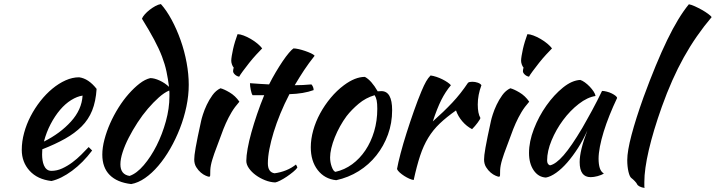

<svg xmlns="http://www.w3.org/2000/svg" viewBox="-20 -851 3519 944"><path d="M455 -414Q451 -352 433 -307.5Q415 -263 381.5 -229.5Q348 -196 300 -169Q252 -142 188 -117Q188 -111 187.5 -104.5Q187 -98 187 -91Q187 -78 189 -64Q191 -50 196 -38Q201 -26 210 -18.5Q219 -11 233 -11Q260 -11 286 -23Q312 -35 335.5 -52.5Q359 -70 379.5 -90.5Q400 -111 416 -128Q426 -119 433 -111Q388 -51 334.5 -11.5Q281 28 233 39Q164 31 125.5 -11.5Q87 -54 87 -114Q87 -155 98.5 -197.5Q110 -240 130.5 -279.5Q151 -319 178.5 -354Q206 -389 237.5 -415Q269 -441 302.5 -456Q336 -471 369 -471Q415 -465 455 -414ZM386 -381Q359 -377 330 -359Q301 -341 275.5 -311Q250 -281 229 -241Q208 -201 196 -155Q276 -195 329 -253.5Q382 -312 386 -381Z M719 -467Q739 -467 765 -455Q791 -443 811 -424Q806 -464 798.5 -499.5Q791 -535 776.5 -573Q762 -611 738 -656Q714 -701 678 -759Q681 -768 691.5 -780Q702 -792 715.5 -802.5Q729 -813 743.5 -821Q758 -829 771 -831Q799 -800 824 -753.5Q849 -707 868 -653.5Q887 -600 897.5 -543Q908 -486 908 -434Q908 -382 896.5 -327Q885 -272 864.5 -219.5Q844 -167 817 -120Q790 -73 758.5 -36Q727 1 693 24.5Q659 48 625 54Q556 46 519.5 9.5Q483 -27 483 -91Q483 -125 493.5 -165Q504 -205 521.5 -244.5Q539 -284 562.5 -321.5Q586 -359 612.5 -389Q639 -419 666 -440Q693 -461 719 -467ZM617 14Q652 2 687 -39Q722 -80 750 -135.5Q778 -191 795.5 -254.5Q813 -318 813 -377Q813 -394 813 -398Q813 -402 812 -406Q788 -396 761 -372Q734 -348 707 -316.5Q680 -285 656 -248Q632 -211 613 -174Q594 -137 583 -103Q572 -69 572 -43Q572 7 617 14Z M935 -67Q935 -76 936.5 -89.5Q938 -103 942 -125.5Q946 -148 952.5 -180Q959 -212 969 -257Q971 -267 978 -289Q985 -311 996.5 -335.5Q1008 -360 1024.5 -383Q1041 -406 1064 -417Q1081 -413 1109 -396.5Q1137 -380 1157 -351Q1134 -325 1118.5 -299Q1103 -273 1090.5 -245Q1078 -217 1067.5 -187Q1057 -157 1044 -124Q1033 -96 1024 -66.5Q1015 -37 1014 -15Q1014 3 1013.5 10.5Q1013 18 1008 18Q1004 18 992 13Q980 8 967.5 -2.5Q955 -13 945 -29Q935 -45 935 -67ZM1126 -501Q1126 -507 1129 -519Q1124 -524 1120.5 -534Q1117 -544 1117 -552Q1117 -561 1119.5 -576.5Q1122 -592 1126 -610Q1130 -628 1136 -647.5Q1142 -667 1148 -683Q1160 -683 1177.5 -676.5Q1195 -670 1213 -659.5Q1231 -649 1246 -636.5Q1261 -624 1269 -613Q1258 -602 1240 -582.5Q1222 -563 1205 -541.5Q1188 -520 1174 -501Q1160 -482 1156 -474Q1144 -476 1135 -484.5Q1126 -493 1126 -501Z M1222 -383Q1217 -389 1213 -408.5Q1209 -428 1209 -442Q1235 -440 1259 -438.5Q1283 -437 1303 -436Q1318 -466 1335.5 -495.5Q1353 -525 1369.5 -549.5Q1386 -574 1400.5 -591Q1415 -608 1423 -613Q1433 -613 1448.5 -609.5Q1464 -606 1480 -600.5Q1496 -595 1509 -589Q1522 -583 1527 -577Q1497 -539 1475.5 -506.5Q1454 -474 1429 -432Q1449 -432 1469.5 -433Q1490 -434 1511 -436Q1516 -431 1519 -423.5Q1522 -416 1522 -408Q1473 -390 1403 -388Q1378 -340 1358.5 -292.5Q1339 -245 1325.5 -201Q1312 -157 1304.5 -118Q1297 -79 1297 -48Q1297 -4 1330 1Q1360 -3 1387 -14Q1414 -25 1435 -42Q1441 -33 1442 -27Q1436 -18 1421.5 -6Q1407 6 1390 17.5Q1373 29 1357 37Q1341 45 1333 46Q1308 45 1283 35Q1258 25 1237.5 10Q1217 -5 1204 -23.5Q1191 -42 1191 -60Q1191 -84 1197.5 -120.5Q1204 -157 1216 -200Q1228 -243 1244 -290Q1260 -337 1279 -383Z M1633 35Q1576 29 1542 -15Q1508 -59 1508 -127Q1508 -167 1520 -210Q1532 -253 1554 -293.5Q1576 -334 1606 -370Q1636 -406 1671 -432Q1726 -473 1774 -473Q1806 -456 1837 -402Q1842 -402 1846 -402.5Q1850 -403 1855 -403Q1908 -403 1908 -309Q1908 -246 1887.5 -189.5Q1867 -133 1830.5 -87Q1794 -41 1743.5 -9.5Q1693 22 1633 35ZM1684 -280Q1667 -257 1652 -230Q1637 -203 1626 -175.5Q1615 -148 1609 -122.5Q1603 -97 1603 -77Q1603 -53 1611 -31Q1619 -9 1629 -6Q1674 -16 1711.5 -43.5Q1749 -71 1776.5 -112Q1804 -153 1819.5 -205Q1835 -257 1835 -316Q1835 -342 1832 -357Q1829 -372 1822 -383Q1778 -370 1743.5 -341Q1709 -312 1684 -280Z M1932 -20Q1937 -49 1949.5 -96.5Q1962 -144 1979 -197.5Q1996 -251 2015 -305Q2034 -359 2052 -402Q2065 -433 2075 -450.5Q2085 -468 2097 -480Q2111 -478 2126 -473Q2141 -468 2155 -461Q2169 -454 2180 -446.5Q2191 -439 2197 -432Q2170 -400 2149.5 -359Q2129 -318 2108 -254Q2162 -302 2203.5 -346Q2245 -390 2281 -444Q2287 -449 2302 -449Q2316 -449 2329 -444.5Q2342 -440 2347 -432Q2329 -384 2329 -337Q2329 -293 2342 -271Q2341 -265 2328.5 -248Q2316 -231 2301 -216Q2274 -230 2253 -254.5Q2232 -279 2222 -308Q2175 -275 2142 -243.5Q2109 -212 2085.5 -173.5Q2062 -135 2045.5 -85Q2029 -35 2014 34Q2005 33 1992.5 27.5Q1980 22 1967.5 14Q1955 6 1945 -3Q1935 -12 1932 -20Z M2360 -67Q2360 -76 2361.5 -89.5Q2363 -103 2367 -125.5Q2371 -148 2377.5 -180Q2384 -212 2394 -257Q2396 -267 2403 -289Q2410 -311 2421.5 -335.5Q2433 -360 2449.5 -383Q2466 -406 2489 -417Q2506 -413 2534 -396.5Q2562 -380 2582 -351Q2559 -325 2543.5 -299Q2528 -273 2515.5 -245Q2503 -217 2492.5 -187Q2482 -157 2469 -124Q2458 -96 2449 -66.5Q2440 -37 2439 -15Q2439 3 2438.5 10.5Q2438 18 2433 18Q2429 18 2417 13Q2405 8 2392.5 -2.5Q2380 -13 2370 -29Q2360 -45 2360 -67ZM2551 -501Q2551 -507 2554 -519Q2549 -524 2545.5 -534Q2542 -544 2542 -552Q2542 -561 2544.5 -576.5Q2547 -592 2551 -610Q2555 -628 2561 -647.5Q2567 -667 2573 -683Q2585 -683 2602.5 -676.5Q2620 -670 2638 -659.5Q2656 -649 2671 -636.5Q2686 -624 2694 -613Q2683 -602 2665 -582.5Q2647 -563 2630 -541.5Q2613 -520 2599 -501Q2585 -482 2581 -474Q2569 -476 2560 -484.5Q2551 -493 2551 -501Z M2940 -404Q2950 -404 2963.5 -400.5Q2977 -397 2988 -391.5Q2999 -386 3006.5 -380Q3014 -374 3014 -369Q2994 -327 2977 -284.5Q2960 -242 2948 -203Q2936 -164 2929.5 -130Q2923 -96 2923 -71Q2923 -43 2929 -24.5Q2935 -6 2949 2Q2937 10 2918 15Q2899 20 2884 20Q2830 20 2830 -54Q2830 -111 2868 -210Q2848 -164 2822 -123.5Q2796 -83 2769 -52Q2742 -21 2714.5 -1.5Q2687 18 2664 22Q2627 20 2604 -13.5Q2581 -47 2581 -99Q2581 -155 2605 -217Q2629 -279 2666.5 -332Q2704 -385 2748 -420.5Q2792 -456 2833 -458Q2843 -455 2855.5 -446Q2868 -437 2879.5 -425Q2891 -413 2899 -400.5Q2907 -388 2908 -379Q2868 -373 2825.5 -340Q2783 -307 2748.5 -260.5Q2714 -214 2692 -161Q2670 -108 2670 -62Q2670 -43 2684 -38Q2713 -44 2751 -87.5Q2789 -131 2843 -222Q2853 -240 2865.5 -262Q2878 -284 2891 -308Q2904 -332 2916.5 -356.5Q2929 -381 2940 -404Z M3064 -64Q3064 -108 3085 -187.5Q3106 -267 3144 -373Q3206 -542 3260.5 -654.5Q3315 -767 3367 -830Q3379 -828 3396.5 -820Q3414 -812 3431 -802.5Q3448 -793 3461.5 -783Q3475 -773 3479 -767Q3401 -675 3342 -569Q3283 -463 3234 -326Q3192 -208 3170 -113.5Q3148 -19 3148 44Q3148 61 3148 65Q3148 69 3149 73Q3135 71 3125 66Q3115 61 3112 54Q3110 49 3101 39.5Q3092 30 3085 25Q3076 19 3070 -6.5Q3064 -32 3064 -64Z"/></svg>

Font: Kaushan Script
Style: Regular
Weight: 400
Designer: Pablo Impallari
Foundry: Pablo Impallari
Version: Version 1.002